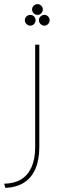

<svg xmlns="http://www.w3.org/2000/svg" viewBox="-20 -658 280 928"><path d="M0 230Q49 229 82 209Q115 189 132.5 149.5Q150 110 150 53V-442H170V53Q170 115 151 158.5Q132 202 95.5 225Q59 248 6 250ZM161 -638Q172 -638 179.5 -630.5Q187 -623 187 -612Q187 -602 179.5 -594Q172 -586 161 -586Q151 -586 143 -594Q135 -602 135 -612Q135 -623 143 -630.5Q151 -638 161 -638ZM195 -586Q205 -586 212.5 -578.5Q220 -571 220 -560Q220 -550 212.5 -542Q205 -534 194 -534Q184 -534 176 -542Q168 -550 168 -560Q168 -571 176 -578.5Q184 -586 195 -586ZM127 -586Q137 -586 144.5 -578.5Q152 -571 152 -560Q152 -550 144.5 -542Q137 -534 126 -534Q116 -534 108 -542Q100 -550 100 -560Q100 -571 108 -578.5Q116 -586 127 -586Z"/></svg>

Font: Alexandria Thin
Style: Regular
Weight: 250
Designer: Mohamed Gaber
Foundry: Kief Type Foundry
Version: Version 5.100